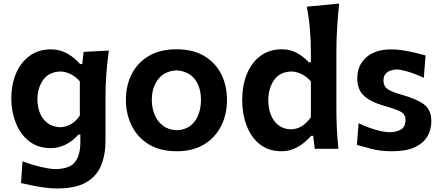

<svg xmlns="http://www.w3.org/2000/svg" viewBox="-20 -841 2494 1085"><path d="M302.2 224.1Q269 224.1 230.5 218.8Q191.9 213.4 157 206.1Q122.1 198.7 98.6 193.4L107.4 70.8Q142.1 84 179 94Q215.8 104 245.6 109.4Q275.4 114.7 288.6 114.7Q370.1 114.7 402.1 76.9Q434.1 39.1 434.1 -38.6V-80.6H423.3Q388.7 -42 348.6 -22.9Q308.6 -3.9 269 -3.9Q193.4 -3.9 143.3 -43.9Q93.3 -84 68.6 -148.2Q43.9 -212.4 43.9 -284.7Q43.9 -361.3 69.8 -424.1Q95.7 -486.8 145.8 -524.4Q195.8 -562 269 -562Q318.4 -562 359.9 -538.6Q401.4 -515.1 432.6 -479H444.8L452.6 -547.9L595.2 -555.2Q576.2 -421.9 576.2 -293.5V-46.9Q576.2 33.7 551 94.7Q525.9 155.8 466.1 189.9Q406.2 224.1 302.2 224.1ZM320.8 -122.1Q388.2 -124.5 431.2 -188V-380.9Q408.7 -407.7 379.4 -422.1Q350.1 -436.5 321.8 -437Q256.3 -435.1 223.9 -389.2Q191.4 -343.3 191.4 -279.3Q191.4 -238.8 205.3 -203.4Q219.2 -168 248 -145.8Q276.9 -123.5 320.8 -122.1Z M979.5 13.7Q882.3 13.7 818.4 -26.9Q754.4 -67.4 722.9 -133.5Q691.4 -199.7 691.4 -275.9Q691.4 -357.9 724.6 -422.9Q757.8 -487.8 821.5 -525.1Q885.3 -562.5 976.6 -562.5Q1070.8 -562.5 1134.5 -524.4Q1198.2 -486.3 1230.5 -421.4Q1262.7 -356.4 1262.7 -275.9Q1262.7 -193.8 1229.2 -128.2Q1195.8 -62.5 1132.6 -24.4Q1069.3 13.7 979.5 13.7ZM979 -105Q1025.4 -106.9 1055.7 -130.4Q1085.9 -153.8 1100.8 -191.9Q1115.7 -230 1115.7 -275.9Q1115.7 -350.1 1080.3 -394.3Q1044.9 -438.5 979 -443.4Q909.7 -439.9 873.8 -393.3Q837.9 -346.7 837.9 -275.9Q837.9 -231 853.8 -192.6Q869.6 -154.3 900.9 -130.6Q932.1 -106.9 979 -105Z M1572.3 13.7Q1496.6 13.7 1447 -26.6Q1397.5 -66.9 1373 -132.8Q1348.6 -198.7 1348.6 -274.9Q1348.6 -356.4 1374.5 -421.4Q1400.4 -486.3 1450.9 -524.4Q1501.5 -562.5 1574.2 -562.5Q1619.6 -562.5 1658 -541.5Q1696.3 -520.5 1724.6 -489.3H1736.8V-543Q1736.8 -610.4 1731.4 -674.8Q1726.1 -739.3 1713.4 -803.2L1896.5 -820.8Q1889.6 -755.4 1885.3 -686.5Q1880.9 -617.7 1880.9 -543V-238.3Q1880.9 -170.4 1883.5 -115Q1886.2 -59.6 1892.6 0H1758.8L1749.5 -73.7H1738.8Q1661.1 13.7 1572.3 13.7ZM1625 -109.9Q1691.9 -112.8 1736.8 -178.7V-380.9Q1713.4 -408.2 1684.1 -422.4Q1654.8 -436.5 1626 -437Q1560.5 -435.1 1528.3 -387.9Q1496.1 -340.8 1496.1 -273.9Q1496.1 -231.4 1509.8 -194.6Q1523.4 -157.7 1552 -134.5Q1580.6 -111.3 1625 -109.9Z M2195.8 13.7Q2130.4 13.7 2080.3 0.5Q2030.3 -12.7 1997.1 -22L2006.3 -145Q2051.3 -123 2100.1 -108.4Q2148.9 -93.8 2186.5 -93.8Q2221.2 -95.2 2246.3 -109.6Q2271.5 -124 2271.5 -165Q2271.5 -195.3 2244.6 -209.7Q2217.8 -224.1 2148.9 -243.7Q2077.6 -263.7 2038.3 -298.3Q1999 -333 1999 -397.9Q1999 -472.2 2049.8 -517.1Q2100.6 -562 2192.9 -562Q2225.1 -562 2261.2 -555.9Q2297.4 -549.8 2330.1 -542Q2362.8 -534.2 2384.8 -527.8L2375 -400.9Q2324.7 -424.8 2282.7 -436.8Q2240.7 -448.7 2220.7 -448.7Q2206.1 -447.8 2188.7 -442.6Q2171.4 -437.5 2159.2 -424.3Q2147 -411.1 2147 -385.3Q2147 -355.5 2168.5 -339.1Q2189.9 -322.8 2244.6 -307.1Q2332 -283.2 2374.8 -252.2Q2417.5 -221.2 2417.5 -155.8Q2417.5 -107.4 2394.5 -69.1Q2371.6 -30.8 2322.8 -8.5Q2273.9 13.7 2195.8 13.7Z"/></svg>

Font: Pinar DS4-SemiBold
Style: Regular
Weight: 600
Designer: Amin Abedi
Version: Version 2.000